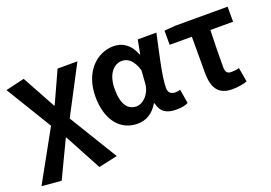

<svg xmlns="http://www.w3.org/2000/svg" viewBox="-108 -875 1966 1391"><g transform="rotate(-20 875.5 -180.0)"><path d="M225 -187 10 201 161 214 296 -69H300L452 214L597 182L370 -190L564 -560H411L300 -316H296L155 -574L10 -540Z M821 14C889 14 942 -19 981 -85H985C1000 -13 1044 14 1120 14C1163 14 1192 7 1211 -4L1193 -113C1184 -108 1172 -106 1156 -106C1124 -106 1101 -121 1101 -158C1101 -249 1144 -424 1173 -560H1029L1009 -453H1005C970 -541 911 -574 846 -574C716 -574 599 -463 599 -275C599 -93 688 14 821 14ZM855 -107C790 -107 749 -160 749 -277C749 -398 807 -453 867 -453C914 -453 953 -422 978 -341L971 -242C966 -167 911 -107 855 -107Z M1549 14C1594 14 1634 7 1666 -4L1647 -114C1623 -107 1606 -106 1586 -106C1559 -106 1542 -118 1542 -157C1542 -237 1543 -339 1547 -444H1722V-560H1315L1233 -553V-444H1404V-164C1404 -55 1441 14 1549 14Z"/></g></svg>

Font: Spoqa Han Sans Neo Bold
Style: Bold
Weight: 700
Designer: [Spoqa Han Sans Neo] Dong-huui Kim  Younghwa Kang  Yujin Lee  [Noto Sans] Ryoko NISHIZUKA  (kana & ideographs); Paul D. 
Foundry: Spoqa (http://www.spoqa-han-sans.com)
Version: Version 1.100;hotconv 1.0.109;makeotfexe 2.5.65596